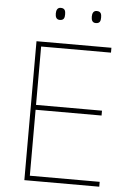

<svg xmlns="http://www.w3.org/2000/svg" viewBox="-60 -939 669 983"><g transform="rotate(5 275.0 -447.5)"><path d="M189 -864C189 -847 194 -833 212 -833C234 -833 237 -847 237 -864C237 -880 234 -895 212 -895C194 -895 189 -880 189 -864ZM374 -864C374 -847 379 -833 397 -833C419 -833 422 -847 422 -864C422 -880 419 -895 397 -895C379 -895 374 -880 374 -864ZM488 0V-25H129V-364H468V-389H129V-689H488V-714H103V0Z"/></g></svg>

Font: Noto Sans Malayalam Thin
Style: Regular
Weight: 100
Designer: Jelle Bosma - Monotype Design Team
Foundry: Monotype Imaging Inc.
Version: Version 2.104